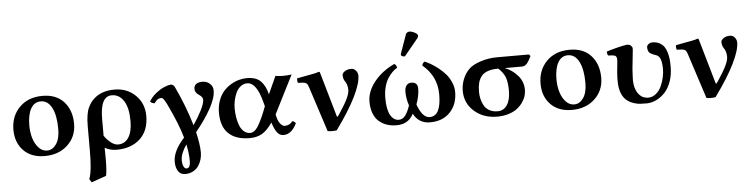

<svg xmlns="http://www.w3.org/2000/svg" viewBox="-51 -946 5652 1445"><g transform="rotate(-5 2774.5 -223.0)"><path d="M38.1 -207Q38.1 -310.5 103.8 -376.7Q169.4 -442.9 277.8 -442.9Q382.3 -442.9 439.7 -378.9Q497.1 -314.9 497.1 -212.9Q497.1 -116.2 429.9 -53.2Q362.8 9.8 256.8 9.8Q154.3 9.8 96.2 -50.8Q38.1 -111.3 38.1 -207ZM261.2 -402.8Q212.4 -402.8 186.3 -356.4Q160.2 -310.1 160.2 -230Q160.2 -178.7 173.3 -134Q186.5 -89.4 213.9 -59.6Q241.2 -29.8 277.8 -29.8Q318.4 -29.8 346.7 -70.1Q375 -110.4 375 -184.1Q375 -287.1 345 -345Q314.9 -402.8 261.2 -402.8Z M921.9 -195.8Q921.9 -296.9 887.9 -349.4Q854 -401.9 797.9 -401.9Q710.4 -401.9 710.4 -231V-104Q729.5 -74.7 758.1 -51.8Q786.6 -28.8 813.5 -28.8Q865.2 -28.8 893.6 -73Q921.9 -117.2 921.9 -195.8ZM702.6 198.2 590.8 237.8 574.7 211.9Q597.7 155.8 597.7 -1V-185.1Q597.7 -232.9 603.5 -269Q609.4 -305.2 620.8 -328.1Q632.3 -351.1 641.8 -363.5Q651.4 -376 665.5 -389.2Q723.1 -442.9 821.8 -442.9Q917 -442.9 980.2 -381.1Q1043.5 -319.3 1043.5 -225.1Q1043.5 -112.8 976.3 -51.5Q909.2 9.8 799.8 9.8Q750.5 9.8 710.4 -13.2Q710.4 -2 710.9 28.8Q711.4 59.6 711.4 71.8Q711.4 158.7 702.6 198.2Z M1325.7 16.1Q1305.2 43.5 1292.7 74.7Q1280.3 106 1280.3 129.9Q1280.3 159.2 1288.8 177.5Q1297.4 195.8 1311.5 195.8Q1325.7 195.8 1333 181.9Q1340.3 168 1340.3 144Q1340.3 87.9 1325.7 16.1ZM1406.2 -69.8Q1428.7 25.9 1428.7 84Q1428.7 112.8 1420.7 139.4Q1412.6 166 1397 188.2Q1381.3 210.4 1355.5 223.6Q1329.6 236.8 1297.4 236.8Q1261.7 236.8 1244.1 208.5Q1226.6 180.2 1226.6 138.2Q1226.6 56.2 1312.5 -37.1Q1283.7 -140.6 1210.4 -293Q1202.1 -309.1 1199 -315.2Q1195.8 -321.3 1189.2 -331.5Q1182.6 -341.8 1177.5 -345.5Q1172.4 -349.1 1166.5 -349.1Q1135.7 -349.1 1115.2 -314Q1093.8 -315.4 1081.5 -329.1Q1098.1 -361.3 1132.6 -388.9Q1167 -416.5 1198.7 -429.7Q1230.5 -442.9 1250.5 -442.9Q1257.3 -442.9 1265.1 -437Q1272.9 -431.2 1276.4 -422.9Q1347.7 -273.4 1391.6 -124Q1427.7 -176.3 1454.1 -228.3Q1480.5 -280.3 1480.5 -308.1Q1480.5 -319.3 1474.4 -327.9Q1468.3 -336.4 1459.7 -342.5Q1451.2 -348.6 1442.6 -355.2Q1434.1 -361.8 1428 -372.3Q1421.9 -382.8 1422.4 -397Q1423.8 -443.8 1488.3 -443.8Q1518.6 -443.8 1542 -423.3Q1565.4 -402.8 1565.4 -371.1Q1565.4 -314.9 1521.7 -236.1Q1478 -157.2 1406.2 -69.8Z M1710.9 -224.1Q1710.9 -188.5 1716.3 -155.5Q1721.7 -122.6 1732.9 -93.3Q1744.1 -64 1764.6 -46.4Q1785.2 -28.8 1812 -28.8Q1841.8 -28.8 1866.5 -64.7Q1891.1 -100.6 1920.4 -171.9L1939 -219.2L1931.2 -248Q1892.1 -402.8 1821.3 -402.8Q1793.9 -402.8 1772 -386Q1750 -369.1 1737.3 -342.3Q1724.6 -315.4 1717.8 -284.9Q1710.9 -254.4 1710.9 -224.1ZM1590.3 -200.2Q1590.3 -250.5 1605.7 -292.5Q1621.1 -334.5 1645.3 -361.6Q1669.4 -388.7 1700.7 -407.2Q1731.9 -425.8 1762.5 -433.8Q1793 -441.9 1822.3 -441.9Q1858.4 -441.9 1885 -432.4Q1911.6 -422.9 1929.2 -403.6Q1946.8 -384.3 1957.8 -361.6Q1968.8 -338.9 1977.1 -306.2L2038.1 -439.9Q2070.3 -435.1 2092.3 -435.1Q2128.9 -435.1 2160.2 -439.9L2014.2 -150.9L2020 -126Q2028.3 -94.2 2044.7 -76.7Q2061 -59.1 2074.2 -59.1Q2113.8 -59.1 2134.3 -88.9Q2149.4 -87.4 2160.2 -71.8Q2121.6 8.8 2060.1 8.8Q2033.7 8.8 2015.4 -12.7Q1997.1 -34.2 1983.4 -74.2L1977.1 -92.8Q1935.5 -33.2 1896.7 -11.7Q1857.9 9.8 1805.2 9.8Q1701.2 9.8 1645.8 -42.7Q1590.3 -95.2 1590.3 -200.2Z M2282.2 -334Q2275.9 -355 2266.4 -362.5Q2256.8 -370.1 2239.3 -371.1L2202.1 -373Q2199.2 -378.9 2198.5 -390.1Q2197.8 -401.4 2199.2 -407.2Q2222.2 -412.6 2259.5 -418.9Q2296.9 -425.3 2324 -430.7Q2351.1 -436 2364.3 -441.9Q2369.6 -441.9 2371.8 -439.7Q2374 -437.5 2376 -429.2L2471.2 -98.1Q2472.7 -94.2 2473.9 -92.8Q2475.1 -91.3 2476.6 -92.3Q2478 -93.3 2480 -97.2Q2483.9 -101.1 2488.3 -106.9Q2537.6 -181.6 2556.4 -221.4Q2575.2 -261.2 2575.2 -286.1Q2575.2 -308.1 2570.1 -324.7Q2564.9 -341.3 2558.6 -349.4Q2552.2 -357.4 2547.1 -370.8Q2542 -384.3 2542 -400.9Q2542 -415.5 2561 -429.2Q2580.1 -442.9 2610.4 -442.9Q2631.3 -442.9 2645.8 -425.8Q2660.2 -408.7 2660.2 -387.2Q2660.2 -329.6 2611.1 -229.5Q2562 -129.4 2462.4 7.8Q2453.6 11.2 2428.2 11.2Q2401.9 11.2 2393.1 7.8Z M3375 -201.2Q3375 -108.4 3319.3 -49.3Q3263.7 9.8 3167 9.8Q3082 9.8 3043 -65.9Q3021.5 -26.4 2990 -8.3Q2958.5 9.8 2913.1 9.8Q2875 9.8 2842.5 -1Q2810.1 -11.7 2783.4 -33.9Q2756.8 -56.2 2741.5 -94.5Q2726.1 -132.8 2726.1 -184.1Q2726.1 -261.2 2783.4 -333.5Q2840.8 -405.8 2936 -451.2Q2953.6 -442.9 2955.1 -420.9Q2937 -410.6 2919.9 -394Q2902.8 -377.4 2885.5 -351.3Q2868.2 -325.2 2857.7 -285.9Q2847.2 -246.6 2847.2 -200.2Q2847.2 -115.2 2871.3 -72.5Q2895.5 -29.8 2935.1 -29.8Q2962.4 -29.8 2982.4 -54.2Q3002.4 -78.6 3020 -130.9Q3002 -182.1 3002 -236.8Q3002 -263.7 3014.4 -281.7Q3026.9 -299.8 3052.2 -299.8Q3100.1 -299.8 3100.1 -251Q3100.1 -196.3 3076.2 -132.8Q3113.3 -29.8 3168 -29.8Q3253.9 -29.8 3253.9 -193.8Q3253.9 -331.5 3146 -420.9Q3148.9 -440.4 3166 -449.2Q3188.5 -439.5 3212.4 -425.8Q3236.3 -412.1 3266.6 -388.4Q3296.9 -364.7 3319.8 -338.4Q3342.8 -312 3358.9 -275.6Q3375 -239.3 3375 -201.2ZM3071.8 -684.1Q3088.9 -684.1 3111.3 -672.4Q3133.8 -660.6 3133.8 -647Q3133.8 -638.2 3127.9 -630.9L3027.8 -508.8Q3022 -501 3017.1 -501Q3010.3 -501 3001.2 -505.1Q2992.2 -509.3 2992.2 -514.2Q2992.2 -521 2993.2 -523.9L3043.9 -667Q3046.9 -674.8 3054.9 -679.4Q3063 -684.1 3071.8 -684.1Z M3681.6 -28.8Q3726.1 -28.8 3752.4 -67.1Q3778.8 -105.5 3778.8 -174.8Q3778.8 -241.7 3764.4 -278.3Q3750 -314.9 3713.4 -348.1Q3666.5 -348.1 3634.3 -336.9Q3602.1 -325.7 3585 -303.5Q3567.9 -281.2 3560.8 -253.7Q3553.7 -226.1 3553.7 -188Q3553.7 -159.7 3559.6 -134Q3565.4 -108.4 3578.9 -83.5Q3592.3 -58.6 3618.7 -43.7Q3645 -28.8 3681.6 -28.8ZM3892.6 -348.1H3762.7Q3818.8 -326.2 3859.1 -280Q3899.4 -233.9 3899.4 -171.9Q3899.4 -147.9 3891.6 -123.3Q3883.8 -98.6 3866 -74.2Q3848.1 -49.8 3822.8 -31Q3797.4 -12.2 3759 -0.5Q3720.7 11.2 3674.8 11.2Q3571.3 11.2 3502 -49.6Q3432.6 -110.4 3432.6 -204.1Q3432.6 -250 3449.5 -292.5Q3466.3 -335 3497.6 -366.2Q3525.4 -394 3585.7 -414.1Q3646 -434.1 3711.4 -434.1H3952.6L3963.4 -421.9Q3961.9 -418.9 3956.1 -407.5Q3950.2 -396 3947.8 -392.1Q3945.3 -388.2 3939.7 -378.9Q3934.1 -369.6 3930.2 -366Q3926.3 -362.3 3919.9 -357.2Q3913.6 -352.1 3907 -350.1Q3900.4 -348.1 3892.6 -348.1Z M4020.5 -207Q4020.5 -310.5 4086.2 -376.7Q4151.9 -442.9 4260.3 -442.9Q4364.7 -442.9 4422.1 -378.9Q4479.5 -314.9 4479.5 -212.9Q4479.5 -116.2 4412.4 -53.2Q4345.2 9.8 4239.3 9.8Q4136.7 9.8 4078.6 -50.8Q4020.5 -111.3 4020.5 -207ZM4243.7 -402.8Q4194.8 -402.8 4168.7 -356.4Q4142.6 -310.1 4142.6 -230Q4142.6 -178.7 4155.8 -134Q4168.9 -89.4 4196.3 -59.6Q4223.6 -29.8 4260.3 -29.8Q4300.8 -29.8 4329.1 -70.1Q4357.4 -110.4 4357.4 -184.1Q4357.4 -287.1 4327.4 -345Q4297.4 -402.8 4243.7 -402.8Z M5007.3 -250Q5007.3 -189.5 4990 -139.6Q4972.7 -89.8 4943.8 -58.3Q4915 -26.9 4879.9 -9.3Q4844.7 8.3 4807.1 9.8Q4772 9.8 4753.2 8.5Q4734.4 7.3 4708.5 -0.5Q4682.6 -8.3 4661.1 -23.9Q4600.1 -67.4 4600.1 -179.2Q4600.1 -238.3 4610.4 -318.8Q4611.3 -326.7 4611.3 -341.8Q4609.9 -359.9 4599.1 -367.2Q4591.3 -372.6 4545.4 -375Q4538.1 -385.7 4538.1 -404.8Q4568.4 -415 4618.2 -427.5Q4668 -439.9 4691.4 -442.9Q4719.2 -442.9 4726.1 -429.2Q4734.4 -422.4 4734.4 -411.1V-401.9Q4733.9 -395.5 4726.1 -321.8Q4717.3 -251.5 4716.3 -202.1Q4715.3 -193.4 4715.3 -171.9Q4716.3 -114.7 4740.2 -76.9Q4764.2 -39.1 4804.2 -33.2Q4816.4 -31.2 4824.2 -32.2Q4855.5 -34.2 4880.6 -56.2Q4905.8 -78.1 4919.9 -110.4Q4934.1 -142.6 4941.2 -175.8Q4948.2 -209 4948.2 -237.8Q4948.2 -303.2 4929.2 -328.1Q4927.7 -330.1 4926 -332Q4924.3 -334 4922.4 -335.7Q4920.4 -337.4 4918.9 -338.6Q4917.5 -339.8 4915 -341.1Q4912.6 -342.3 4911.1 -343Q4909.7 -343.8 4906.7 -345Q4903.8 -346.2 4902.8 -346.4Q4901.9 -346.7 4898.7 -347.9Q4895.5 -349.1 4895 -349.1Q4893.1 -349.6 4887.5 -351.8Q4881.8 -354 4879.4 -355Q4876 -356.9 4868.9 -361.1Q4861.8 -365.2 4858.4 -367.2Q4843.3 -381.3 4843.3 -413.1Q4845.7 -425.8 4857.7 -434.8Q4869.6 -443.8 4886.2 -443.8Q4917 -443.8 4939.7 -431.4Q4962.4 -418.9 4975.1 -400.4Q4987.8 -381.8 4995.4 -354.5Q5002.9 -327.1 5005.1 -303.2Q5007.3 -279.3 5007.3 -250Z M5144 -334Q5137.7 -355 5128.2 -362.5Q5118.7 -370.1 5101.1 -371.1L5064 -373Q5061 -378.9 5060.3 -390.1Q5059.6 -401.4 5061 -407.2Q5084 -412.6 5121.3 -418.9Q5158.7 -425.3 5185.8 -430.7Q5212.9 -436 5226.1 -441.9Q5231.4 -441.9 5233.6 -439.7Q5235.8 -437.5 5237.8 -429.2L5333 -98.1Q5334.5 -94.2 5335.7 -92.8Q5336.9 -91.3 5338.4 -92.3Q5339.8 -93.3 5341.8 -97.2Q5345.7 -101.1 5350.1 -106.9Q5399.4 -181.6 5418.2 -221.4Q5437 -261.2 5437 -286.1Q5437 -308.1 5431.9 -324.7Q5426.8 -341.3 5420.4 -349.4Q5414.1 -357.4 5408.9 -370.8Q5403.8 -384.3 5403.8 -400.9Q5403.8 -415.5 5422.9 -429.2Q5441.9 -442.9 5472.2 -442.9Q5493.2 -442.9 5507.6 -425.8Q5522 -408.7 5522 -387.2Q5522 -329.6 5472.9 -229.5Q5423.8 -129.4 5324.2 7.8Q5315.4 11.2 5290 11.2Q5263.7 11.2 5254.9 7.8Z"/></g></svg>

Font: Common Serif SemiBold
Style: Regular
Weight: 600
Designer: Philipp H. Poll, Khaled Hosny
Foundry: Stefan Peev, Context Ltd.
Version: Version 1.026